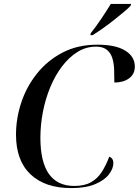

<svg xmlns="http://www.w3.org/2000/svg" viewBox="-20 -954 711 984"><path d="M345 10Q211 10 136.5 -60.5Q62 -131 62 -264Q62 -347 89 -428.5Q116 -510 169.5 -577Q223 -644 300.5 -684.5Q378 -725 479 -725Q573 -725 622 -694.5Q671 -664 671 -613Q671 -574 641.5 -552.5Q612 -531 566 -531Q566 -563 565 -595.5Q564 -628 556 -655Q548 -682 528 -698.5Q508 -715 472 -715Q421 -715 377.5 -688Q334 -661 298.5 -614.5Q263 -568 238 -508Q213 -448 200 -381Q187 -314 187 -248Q187 -1 361 -1Q412 -1 445.5 -19.5Q479 -38 501 -72Q523 -106 540 -151Q561 -143 561 -118Q561 -90 538 -60Q515 -30 467 -10Q419 10 345 10ZM445 -784Q471 -816 499.5 -858.5Q528 -901 548 -934H652L649 -924Q637 -911 614 -892Q591 -873 563.5 -851Q536 -829 507.5 -809Q479 -789 455 -774H443Z"/></svg>

Font: Noto Serif Display Medium
Style: Italic
Weight: 500
Italic angle: -12°
Designer: Monotype Design Team
Foundry: Monotype Imaging Inc.
Version: Version 2.009